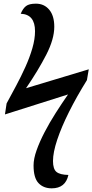

<svg xmlns="http://www.w3.org/2000/svg" viewBox="-20 -787 504 1047"><path d="M262 240Q217 240 190 211.5Q163 183 163 115Q163 79 179.5 32.5Q196 -14 223 -66Q250 -118 283.5 -170.5Q317 -223 351 -272L7 -163L16 -223Q41 -269 68 -319.5Q95 -370 118.5 -422Q142 -474 156.5 -524Q171 -574 171 -617Q171 -709 93 -712Q105 -741 122 -754Q139 -767 176 -767Q221 -767 248.5 -734Q276 -701 276 -641Q276 -574 232.5 -489Q189 -404 122 -306L464 -409L454 -350Q398 -260 356.5 -177Q315 -94 292 -25Q269 44 269 91Q269 135 288 150.5Q307 166 353 167Q337 240 262 240Z"/></svg>

Font: Noto Serif Medium
Style: Italic
Weight: 500
Italic angle: -12°
Designer: Monotype Design Team
Foundry: Monotype Imaging Inc.
Version: Version 2.014; ttfautohint (v1.8.4.7-5d5b)